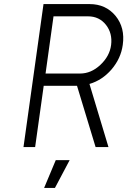

<svg xmlns="http://www.w3.org/2000/svg" viewBox="-20 -720 623 940"><path d="M196 200H249L321 64H253ZM242 -640H411Q466 -640 499 -598Q531 -557 524 -500Q517 -445 471 -402Q426 -360 372 -360H203ZM193 -700 95 0H152L194 -300H357L448 0H511L418 -309Q480 -327 526 -380Q572 -434 581 -500Q593 -584 546 -642Q498 -700 419 -700Z"/></svg>

Font: Unageo
Style: Light-Italic
Weight: 300
Designer: Richard Sepsi
Foundry: Richard Sepsi
Version: Version 2.000